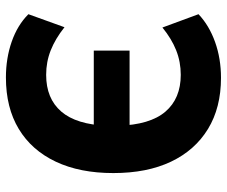

<svg xmlns="http://www.w3.org/2000/svg" viewBox="-79 -677 767 649"><g transform="rotate(-90 304.5 -352.5)"><path d="M366 11Q265 11 193 -33Q121 -77 82.5 -158Q44 -239 44 -353Q44 -466 82.5 -547.5Q121 -629 193 -672.5Q265 -716 367 -716Q432 -716 488 -696.5Q544 -677 581 -640L537 -518Q498 -549 459 -564.5Q420 -580 376 -580Q296 -580 252 -529Q208 -478 204 -374L174 -419H458V-298H173L204 -337Q207 -229 251.5 -177Q296 -125 376 -125Q420 -125 459 -140.5Q498 -156 536 -187L581 -65Q543 -29 487 -9Q431 11 366 11Z"/></g></svg>

Font: Nunito Sans 12pt ExtraLight
Style: Weight 830 Width 84 Optical size 12.0 YTLC 445
Weight: 830
Width: 4
Designer: Vernon Adams
Foundry: Vernon Adams
Version: Version 3.101;gftools[0.9.27]